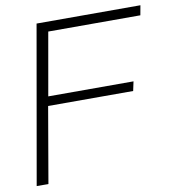

<svg xmlns="http://www.w3.org/2000/svg" viewBox="-80 -783 772 854"><g transform="rotate(-10 305.5 -356.0)"><path d="M70 0H17L142 -712H611L603 -668H187L137 -384H522L513 -342H129Z"/></g></svg>

Font: Creato Display Light
Style: Italic
Weight: 300
Italic angle: -10°
Version: Version 1.000